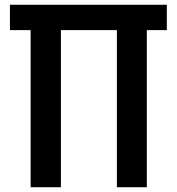

<svg xmlns="http://www.w3.org/2000/svg" viewBox="-20 -723 738 802"><path d="M468.3 59.1V-648.4H593.3V59.1ZM107.9 59.1V-648.4H234.4V59.1ZM21.5 -597.2V-703.1H676.8V-597.2Z"/></svg>

Font: Schibsted Grotesk SemiBold
Style: Regular
Weight: 600
Designer: Bakken & Baeck AS, Henrik Kongsvoll
Foundry: Schibsted ASA
Version: Version 1.100;gftools[0.9.25]